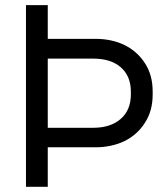

<svg xmlns="http://www.w3.org/2000/svg" viewBox="-20 -720 641 740"><path d="M164.1 -152.3Q164.1 -170.9 164.1 -227.5Q208 -227.5 338.9 -227.5Q406.2 -227.5 445.3 -261.7Q484.4 -295.9 484.4 -356.4Q484.4 -359.4 484.4 -366.2Q484.4 -426.8 445.3 -460.9Q407.2 -494.1 338.9 -494.1Q280.3 -494.1 164.1 -494.1Q164.1 -512.7 164.1 -570.3Q210 -570.3 347.7 -570.3Q411.1 -570.3 460.9 -545.9Q509.8 -521.5 539.1 -475.6Q568.4 -430.7 568.4 -367.2Q568.4 -363.3 568.4 -355.5Q568.4 -292 538.1 -246.1Q508.8 -200.2 459 -175.8Q409.2 -152.3 347.7 -152.3Q287.1 -152.3 164.1 -152.3ZM80.1 0Q80.1 -174.8 80.1 -700.2Q100.6 -700.2 164.1 -700.2Q164.1 -525.4 164.1 0Q142.6 0 80.1 0Z"/></svg>

Font: Kadena Space Grotesk
Style: Regular
Weight: 400
Designer: Florian Karsten
Version: Version 2.000